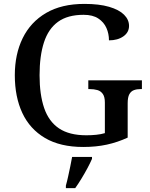

<svg xmlns="http://www.w3.org/2000/svg" viewBox="-20 -744 769 985"><path d="M407 10Q289 10 211 -36Q133 -82 94.5 -164.5Q56 -247 56 -358Q56 -466 96.5 -548.5Q137 -631 216.5 -677.5Q296 -724 413 -724Q489 -724 540 -709Q591 -694 616.5 -668.5Q642 -643 642 -611Q642 -578 613 -557.5Q584 -537 539 -537Q539 -571 526 -600.5Q513 -630 484.5 -649Q456 -668 409 -668Q327 -668 277.5 -632Q228 -596 205.5 -526.5Q183 -457 183 -358Q183 -259 206.5 -190Q230 -121 282.5 -85.5Q335 -50 423 -50Q449 -50 473.5 -52.5Q498 -55 518 -61V-218Q518 -247 507.5 -262Q497 -277 479.5 -282Q462 -287 439 -287H433V-332H708V-287H701Q682 -287 667 -281.5Q652 -276 643.5 -260.5Q635 -245 635 -214V-38Q583 -14 528 -2Q473 10 407 10ZM318 208Q324 187 329.5 161.5Q335 136 340.5 110Q346 84 350 61H452V71Q443 92 428.5 119Q414 146 397.5 173Q381 200 366 221H318Z"/></svg>

Font: Noto Serif Thai Medium
Style: Regular
Weight: 500
Version: Version 2.001